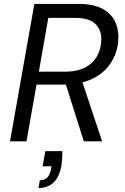

<svg xmlns="http://www.w3.org/2000/svg" viewBox="-20 -720 636 978"><path d="M31 0 155 -700H380Q458 -700 504 -674Q550 -648 568.5 -605Q587 -562 582 -508Q576 -445 541.5 -395Q507 -345 447 -317Q387 -289 304 -289H166L115 0ZM407 0 308 -313H396L500 0ZM178 -355H314Q395 -355 442 -395Q489 -435 495 -504Q501 -559 470 -594Q439 -629 361 -629H226ZM176 238 183 198Q208 198 221.5 183.5Q235 169 240 141L242 127H197L211 50H297Q298 70 296.5 89Q295 108 293 124Q282 183 252 210.5Q222 238 176 238Z"/></svg>

Font: DM Sans 12pt
Style: Italic
Weight: 400
Italic angle: -10°
Version: Version 4.004;gftools[0.9.30]